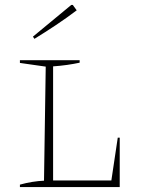

<svg xmlns="http://www.w3.org/2000/svg" viewBox="-20 -761 574 781"><path d="M459 -201H467V0H61V-10Q86 -17 111 -21Q136 -25 159 -26L166 -490L61 -505V-516H304V-506Q281 -501 253 -497Q225 -493 196 -491V-27H433ZM120 -603 114 -612 270 -741H276L292 -719Q251 -688 207.5 -659Q164 -630 120 -603Z"/></svg>

Font: Piazzolla SC Thin
Style: Regular
Weight: 100
Designer: Juan Pablo del Peral
Foundry: Huerta Tipografica
Version: Version 1.330